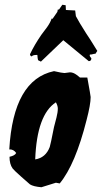

<svg xmlns="http://www.w3.org/2000/svg" viewBox="-20 -777 429 807"><path d="M361 -369Q361 -338 344 -273Q297 -86 231 -6L215 -9L154 10Q120 7 106 -2Q103 -4 69.5 -34Q36 -64 33 -69Q20 -87 20 -118Q43 -123 48 -134Q37 -150 19 -149Q36 -442 207 -478Q242 -470 251 -470Q255 -470 262.5 -471.5Q270 -473 274 -473Q288 -473 302.5 -462Q317 -451 316 -451H347Q361 -374 361 -369ZM223 -321Q223 -332 215 -347Q135 -295 128 -107Q172 -114 189 -159Q192 -167 207 -243Q212 -262 217.5 -283.5Q223 -305 223 -321ZM197 -699 201 -698 221 -727 223 -737H228L242 -757L256 -755L257 -735L296 -733L299 -709Q312 -684 342 -637Q354 -620 389 -563L381 -551H377Q375 -551 368.5 -549Q362 -547 358 -548L357 -544Q357 -540 364 -532Q364 -520 353 -520Q317 -549 246 -608Q187 -552 152 -518L140 -524Q138 -531 137 -546Q134 -546 131 -546Q119 -546 113 -540Q107 -541 106 -549Q125 -589 154 -631Q166 -647 178 -663Q192 -683 197 -699Z"/></svg>

Font: Ode an Erik AH
Style: Regular
Weight: 400
Designer: Andreas Höfeld
Foundry: Fontgrube AH
Version: Version 2.00